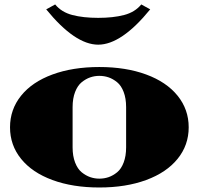

<svg xmlns="http://www.w3.org/2000/svg" viewBox="-20 -830 890 860"><path d="M227.1 -810.1Q255.4 -775.4 304.2 -762.7Q353 -750 419.9 -750Q486.8 -750 535.6 -762.7Q584.5 -775.4 612.8 -810.1L652.8 -788.1Q523.9 -629.9 419.9 -629.9Q315.9 -629.9 187 -788.1ZM634.8 -23.7Q543.9 9.8 424.8 9.8Q305.7 9.8 214.8 -23.7Q124 -57.1 74.5 -118.4Q24.9 -179.7 24.9 -259.8Q24.9 -339.8 74.5 -401.4Q124 -462.9 214.8 -496.3Q305.7 -529.8 424.8 -529.8Q543.9 -529.8 634.8 -496.3Q725.6 -462.9 775.4 -401.4Q825.2 -339.8 825.2 -259.8Q825.2 -179.7 775.4 -118.4Q725.6 -57.1 634.8 -23.7ZM424.8 -490.2Q403.8 -490.2 384 -483.4Q364.3 -476.6 345.9 -461.7Q327.6 -446.8 316.4 -418Q305.2 -389.2 305.2 -350.1V-169.9Q305.2 -130.9 316.4 -102.1Q327.6 -73.2 345.9 -58.3Q364.3 -43.5 384 -36.6Q403.8 -29.8 424.8 -29.8Q446.8 -29.8 466.6 -36.6Q486.3 -43.5 504.6 -58.3Q522.9 -73.2 533.9 -102.1Q544.9 -130.9 544.9 -169.9V-350.1Q544.9 -389.2 533.9 -418Q522.9 -446.8 504.6 -461.7Q486.3 -476.6 466.6 -483.4Q446.8 -490.2 424.8 -490.2Z"/></svg>

Font: Yokawerad
Style: Regular
Weight: 500
Designer: gluk
Foundry: gluk
Version: Version 0.79